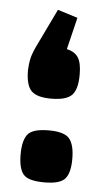

<svg xmlns="http://www.w3.org/2000/svg" viewBox="-46 -603 346 640"><g transform="rotate(5 126.5 -282.5)"><path d="M40 -80Q40 -127 56.5 -147.5Q73 -168 127 -168Q179 -168 196 -147.5Q213 -127 213 -80Q213 -33 196 -13.5Q179 6 127 6Q73 6 56.5 -13.5Q40 -33 40 -80ZM122 -571 189 -550 163 -443Q190 -437 201.5 -419Q213 -401 213 -362Q213 -312 194 -293Q175 -274 125 -274Q77 -274 58.5 -293Q40 -312 40 -362Q41 -382 43.5 -395.5Q46 -409 52 -424Q58 -439 70 -463Z"/></g></svg>

Font: Changa SemiBold
Style: Regular
Weight: 600
Designer: Eduardo Rodriguez Tunni
Foundry: Eduardo Rodriguez Tunni
Version: Version 3.002; ttfautohint (v1.8.2)